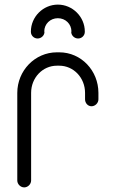

<svg xmlns="http://www.w3.org/2000/svg" viewBox="-20 -811 502 833"><path d="M143 -644C159 -644 173 -657 173 -673L172 -674C172 -707 198 -732 231 -732C264 -732 290 -707 290 -674L289 -673C289 -657 303 -644 319 -644C335 -644 348 -657 348 -673V-674C348 -738 295 -791 231 -791C167 -791 114 -738 114 -674V-673C114 -657 127 -644 143 -644ZM227 -584C131 -584 55 -504 55 -408V-28C55 -12 69 2 85 2C101 2 115 -12 115 -28V-408C115 -474 165 -526 227 -526H237C299 -526 349 -474 349 -408V-380C349 -364 361 -350 377 -350C393 -350 407 -364 407 -380V-408C407 -504 333 -584 237 -584Z"/></svg>

Font: bauhaus_2017
Style: _regular
Weight: 400
Version: Version 1.0